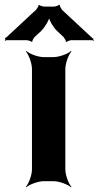

<svg xmlns="http://www.w3.org/2000/svg" viewBox="-84 -771 420 817"><path d="M194 -50V-478C194 -502 208 -539 220 -552L218 -554C205 -542 168 -528 144 -528H102C78 -528 41 -542 28 -554L26 -552C38 -539 52 -502 52 -478V-50C52 -26 38 11 26 24L28 26C41 14 78 0 102 0H144C168 0 205 14 218 26L220 24C208 11 194 -26 194 -50ZM310 -608 180 -729C177 -733 169 -746 171 -749L167 -751C165 -747 151 -743 146 -743H104C99 -743 85 -747 83 -750L80 -749C81 -746 73 -733 70 -730L-58 -611C-59 -610 -61 -610 -62 -610L-63 -607C-63 -606 -61 -605 -61 -604C-61 -602 -63 -600 -64 -599L-62 -597C-61 -598 -59 -600 -57 -600H29C34 -600 48 -596 50 -593L54 -594C52 -597 60 -610 63 -613L91 -639C106 -654 127 -687 127 -703H123C123 -687 144 -653 159 -639L186 -614C189 -610 198 -597 196 -594L200 -592C201 -596 215 -600 220 -600H310C311 -600 311 -598 312 -597L316 -600C315 -601 312 -602 312 -603C312 -604 313 -604 314 -605L312 -608Z"/></svg>

Font: Asimov
Style: EdgeWide
Weight: 500
Designer: Google
Version: Version 2.000980: 2014